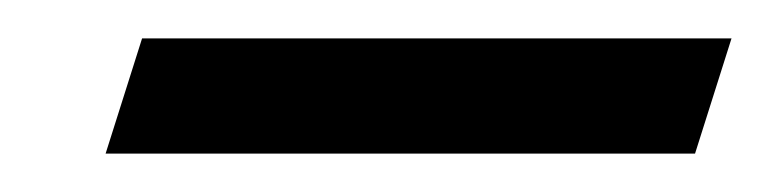

<svg xmlns="http://www.w3.org/2000/svg" viewBox="-20 -334 401 100"><path d="M35 -254 54 -314H361L342 -254Z"/></svg>

Font: Baskervville
Style: Bold Italic
Weight: 700
Italic angle: -18°
Version: Version 1.100